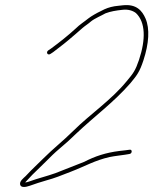

<svg xmlns="http://www.w3.org/2000/svg" viewBox="-20 -716 609 763"><path d="M180.9 -502 191.5 -509C204.7 -518.7 220.7 -531.1 232.9 -541L250.7 -555.5C269.3 -570.6 290.7 -590 308.2 -605C318.9 -614.2 331.5 -621.7 341.7 -631C356.2 -642.8 384 -654.3 399.1 -663C419.1 -670.8 442 -674.4 466.3 -677C490.2 -679.9 508.6 -673.2 520.3 -664C558.5 -627.8 559.6 -559.5 532.4 -478C518 -435.4 509.4 -424.4 484 -394C422.3 -318.2 339.3 -263.5 271.2 -196C231.6 -156.7 190.6 -124.7 151.9 -86L127.3 -62C118.8 -54 110.6 -46 102.8 -38L81.7 -16C73 -7.7 56.9 4.1 60 17.5C62.9 30.3 80.6 28.5 98.9 22C121 13.9 140.7 7.7 163.8 1C201 -9.2 219 -17.3 261.2 -33.5C320.1 -56.1 356.2 -78.5 415.7 -92C433 -95.9 477.7 -100.6 494 -104C506.5 -105.4 506.1 -123.6 494.9 -121C480.6 -119.5 476 -117.9 453.8 -116C400.3 -109.2 357.9 -95.3 314.9 -73C291.4 -63.6 224.3 -37.2 200.5 -28C165.2 -15.4 130.7 -7.4 96.8 5C89.6 7.7 83.9 9 79.9 9C99.6 -12.9 117.8 -31.3 138.8 -51L163.3 -75C179.7 -91.7 196.8 -108.6 215.7 -124.5C238.1 -143.2 260.8 -163.3 282.7 -185C354.2 -252.8 432.1 -309.5 497.9 -385C525.1 -417.7 535 -430.9 549.9 -476C572 -542.9 575.8 -602.4 558.3 -642.5C544.9 -673.4 522.1 -700.8 468.4 -695L450 -693C429.4 -691.2 411.6 -686.6 394.8 -679L378.9 -671C366.7 -665.5 341.4 -651.1 331.4 -643C315.5 -630 296.1 -618.1 281.2 -603C250.1 -574.4 216.8 -548.1 182.7 -523L172.1 -516C160.9 -508 169.7 -494 180.9 -502Z"/></svg>

Font: HoneyBee
Style: BLnIt
Weight: 100
Foundry: Cannot Into Space Fonts
Version: Version 0.89